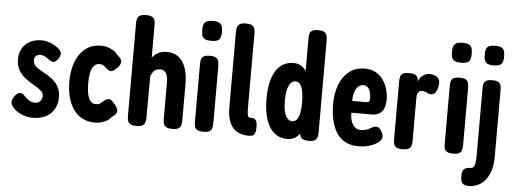

<svg xmlns="http://www.w3.org/2000/svg" viewBox="-56 -870 3323 1239"><g transform="rotate(5 1606.0 -250.5)"><path d="M171 16Q153 16 134.5 12Q116 8 98.5 0.5Q81 -7 66.5 -17.5Q52 -28 42 -41Q32 -53 29 -63.5Q26 -74 29.5 -85.5Q33 -97 41 -109Q58 -133 73.5 -136.5Q89 -140 109 -120Q115 -113 123 -106Q131 -99 139.5 -93.5Q148 -88 157.5 -85Q167 -82 178 -82Q200 -82 212.5 -96Q225 -110 225 -132Q225 -140 220.5 -148.5Q216 -157 208 -164Q200 -171 190 -178Q180 -185 168 -192Q156 -199 143 -206Q119 -221 100.5 -236.5Q82 -252 69.5 -269.5Q57 -287 51 -308Q45 -329 45 -355Q45 -393 62.5 -423Q80 -453 112 -470Q144 -487 188 -487Q200 -487 213 -484.5Q226 -482 239.5 -477.5Q253 -473 266.5 -465.5Q280 -458 292 -449Q314 -433 317 -416.5Q320 -400 305 -378Q294 -363 281.5 -357Q269 -351 260 -358Q250 -363 238.5 -371.5Q227 -380 214.5 -386.5Q202 -393 187 -393Q176 -393 167 -388.5Q158 -384 153 -375.5Q148 -367 148 -355Q148 -342 153 -332Q158 -322 167.5 -313.5Q177 -305 190 -297.5Q203 -290 218 -281Q240 -270 260 -256Q280 -242 296 -224.5Q312 -207 321 -184Q330 -161 330 -132Q330 -63 287 -23.5Q244 16 171 16Z M574 12Q530 12 495.5 -5.5Q461 -23 437 -56Q413 -89 400.5 -135Q388 -181 388 -237Q388 -293 400.5 -338.5Q413 -384 436.5 -417Q460 -450 494 -468Q528 -486 572 -486Q598 -486 619.5 -478.5Q641 -471 657 -460Q673 -449 680 -437Q692 -428 702 -415.5Q712 -403 709 -386Q707 -376 701.5 -368Q696 -360 686 -351Q661 -322 639 -330Q628 -336 620.5 -342.5Q613 -349 606.5 -354.5Q600 -360 592.5 -363.5Q585 -367 572 -367Q550 -367 536 -350.5Q522 -334 516 -305Q510 -276 510 -237Q510 -198 516 -169Q522 -140 535.5 -123.5Q549 -107 570 -107Q578 -107 585.5 -108.5Q593 -110 599.5 -114.5Q606 -119 611 -125Q619 -131 627.5 -137.5Q636 -144 646 -146Q658 -150 670 -140Q682 -130 696 -112Q708 -97 711.5 -84Q715 -71 708 -59Q701 -47 680 -33Q672 -21 655.5 -10.5Q639 0 618 6Q597 12 574 12Z M844 10Q816 10 803 1.5Q790 -7 787 -21Q784 -35 784 -51V-648Q784 -665 787.5 -678.5Q791 -692 804 -700Q817 -708 845 -708Q873 -708 885.5 -699.5Q898 -691 901 -677.5Q904 -664 904 -647V-438Q918 -456 942 -469.5Q966 -483 997 -483Q1045 -483 1075.5 -458.5Q1106 -434 1121 -390.5Q1136 -347 1136 -290V-50Q1136 -34 1132.5 -20.5Q1129 -7 1117 1Q1105 9 1076 9Q1049 9 1036 1Q1023 -7 1019.5 -20.5Q1016 -34 1016 -52V-286Q1016 -309 1011.5 -327Q1007 -345 996 -356Q985 -367 966 -367Q937 -367 923.5 -350.5Q910 -334 905 -315L904 -50Q904 -34 900.5 -20Q897 -6 884.5 2Q872 10 844 10Z M1277 10Q1249 10 1236.5 1.5Q1224 -7 1221 -20.5Q1218 -34 1218 -51V-423Q1218 -439 1221 -452.5Q1224 -466 1237 -474Q1250 -482 1278 -482Q1306 -482 1318 -474Q1330 -466 1333.5 -452Q1337 -438 1337 -421V-50Q1337 -33 1333.5 -19.5Q1330 -6 1317.5 2Q1305 10 1277 10ZM1277 -579Q1247 -579 1233.5 -587.5Q1220 -596 1216.5 -611Q1213 -626 1213 -644Q1213 -663 1217 -677Q1221 -691 1234.5 -699.5Q1248 -708 1278 -708Q1307 -708 1320.5 -699Q1334 -690 1337.5 -675.5Q1341 -661 1341 -642Q1341 -625 1337.5 -610Q1334 -595 1320.5 -587Q1307 -579 1277 -579Z M1570 10Q1548 10 1528 5Q1508 0 1490 -11.5Q1472 -23 1459 -43Q1446 -63 1438.5 -92Q1431 -121 1431 -162V-648Q1431 -666 1434.5 -679.5Q1438 -693 1450.5 -701.5Q1463 -710 1491 -710Q1519 -710 1531.5 -702Q1544 -694 1547.5 -680.5Q1551 -667 1551 -650V-167Q1551 -151 1552 -139.5Q1553 -128 1555 -120.5Q1557 -113 1560.5 -110Q1564 -107 1570 -107Q1583 -107 1593.5 -104Q1604 -101 1610.5 -89Q1617 -77 1617 -50Q1617 -22 1610.5 -9Q1604 4 1593 7Q1582 10 1570 10Z M1819 9Q1782 9 1753 -8Q1724 -25 1704.5 -57Q1685 -89 1675 -135Q1665 -181 1665 -239Q1665 -297 1675 -342Q1685 -387 1704.5 -418.5Q1724 -450 1753 -466.5Q1782 -483 1819 -483Q1853 -483 1876 -465.5Q1899 -448 1913 -415.5Q1927 -383 1933.5 -337.5Q1940 -292 1940 -236Q1940 -180 1934 -134.5Q1928 -89 1914 -57Q1900 -25 1877 -8Q1854 9 1819 9ZM1842 -108Q1862 -108 1874 -124Q1886 -140 1891 -169Q1896 -198 1896 -236Q1896 -275 1890.5 -304Q1885 -333 1873 -349.5Q1861 -366 1842 -366Q1824 -366 1811 -351Q1798 -336 1791 -307Q1784 -278 1784 -236Q1784 -195 1791 -166.5Q1798 -138 1811 -123Q1824 -108 1842 -108ZM1959 9Q1931 9 1917.5 -0.5Q1904 -10 1901 -31V-647Q1901 -665 1904 -678.5Q1907 -692 1919.5 -700Q1932 -708 1959 -708Q1987 -708 1999.5 -699.5Q2012 -691 2015.5 -677.5Q2019 -664 2019 -647V-51Q2019 -35 2015.5 -21Q2012 -7 1999.5 1Q1987 9 1959 9Z M2283 16Q2230 16 2193.5 -5Q2157 -26 2136 -62.5Q2115 -99 2105.5 -144.5Q2096 -190 2096 -239Q2096 -311 2117.5 -367Q2139 -423 2180 -455Q2221 -487 2282 -487Q2323 -487 2352.5 -470Q2382 -453 2401 -425.5Q2420 -398 2429 -365Q2438 -332 2438 -301Q2438 -248 2415.5 -222Q2393 -196 2354 -196H2219Q2218 -163 2227 -139Q2236 -115 2251.5 -102.5Q2267 -90 2287 -90Q2303 -90 2315.5 -93Q2328 -96 2337 -100Q2346 -104 2353.5 -109Q2361 -114 2368.5 -117Q2376 -120 2385 -120Q2398 -120 2407 -112Q2416 -104 2423 -90Q2429 -80 2430.5 -73Q2432 -66 2432 -57Q2432 -39 2410.5 -22Q2389 -5 2355 5.5Q2321 16 2283 16ZM2217 -272H2301Q2318 -272 2324.5 -276Q2331 -280 2331 -299Q2331 -322 2325.5 -340Q2320 -358 2309 -369Q2298 -380 2281 -380Q2261 -380 2246 -365.5Q2231 -351 2224 -326.5Q2217 -302 2217 -272Z M2567 10Q2539 10 2526.5 1.5Q2514 -7 2511 -21Q2508 -35 2508 -52V-423Q2508 -441 2511.5 -454.5Q2515 -468 2527.5 -475.5Q2540 -483 2568 -483Q2595 -483 2607.5 -476Q2620 -469 2623.5 -458.5Q2627 -448 2627 -438L2623 -425Q2627 -438 2634.5 -449.5Q2642 -461 2652 -470Q2662 -479 2674 -484Q2686 -489 2700 -489Q2707 -489 2715.5 -487.5Q2724 -486 2733 -482.5Q2742 -479 2749.5 -473.5Q2757 -468 2761.5 -459Q2766 -450 2766 -438Q2766 -406 2754 -382.5Q2742 -359 2720 -359Q2711 -359 2704.5 -361.5Q2698 -364 2692 -367.5Q2686 -371 2678.5 -373Q2671 -375 2660 -375Q2651 -375 2645 -371.5Q2639 -368 2635 -361.5Q2631 -355 2629.5 -346.5Q2628 -338 2628 -328V-50Q2628 -33 2624.5 -19.5Q2621 -6 2608.5 2Q2596 10 2567 10Z M2895 10Q2867 10 2854.5 1.5Q2842 -7 2839 -20.5Q2836 -34 2836 -51V-423Q2836 -439 2839 -452.5Q2842 -466 2855 -474Q2868 -482 2896 -482Q2924 -482 2936 -474Q2948 -466 2951.5 -452Q2955 -438 2955 -421V-50Q2955 -33 2951.5 -19.5Q2948 -6 2935.5 2Q2923 10 2895 10ZM2895 -579Q2865 -579 2851.5 -587.5Q2838 -596 2834.5 -611Q2831 -626 2831 -644Q2831 -663 2835 -677Q2839 -691 2852.5 -699.5Q2866 -708 2896 -708Q2925 -708 2938.5 -699Q2952 -690 2955.5 -675.5Q2959 -661 2959 -642Q2959 -625 2955.5 -610Q2952 -595 2938.5 -587Q2925 -579 2895 -579Z M3015 209Q3002 209 2989 205.5Q2976 202 2968.5 190Q2961 178 2961 150Q2961 124 2968.5 112Q2976 100 2989 96Q3002 92 3016 92Q3023 92 3029 89Q3035 86 3039 77Q3043 68 3045.5 51.5Q3048 35 3048 7V-429Q3048 -444 3051.5 -456.5Q3055 -469 3067.5 -476.5Q3080 -484 3107 -484Q3134 -484 3146.5 -476Q3159 -468 3162 -454Q3165 -440 3165 -424V6Q3165 56 3153.5 94Q3142 132 3121.5 157.5Q3101 183 3073.5 196Q3046 209 3015 209ZM3105 -580Q3069 -580 3056 -594Q3043 -608 3043 -645Q3043 -681 3056.5 -694Q3070 -707 3107 -707Q3143 -707 3156 -693.5Q3169 -680 3169 -643Q3169 -607 3155.5 -593.5Q3142 -580 3105 -580Z"/></g></svg>

Font: Fredoka Condensed Medium
Style: Regular
Weight: 500
Width: 3
Designer: Ben Nathan
Foundry: Milena B. Brandão, Ben Nathan
Version: Version 2.001